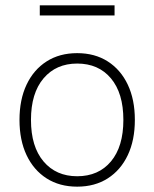

<svg xmlns="http://www.w3.org/2000/svg" viewBox="-20 -691 578 719"><path d="M269 8Q203 8 154.5 -23Q106 -54 79.5 -110Q53 -166 53 -242Q53 -318 79.5 -374Q106 -430 154.5 -461Q203 -492 269 -492Q335 -492 383.5 -461Q432 -430 458.5 -374Q485 -318 485 -242Q485 -166 458.5 -110Q432 -54 383.5 -23Q335 8 269 8ZM269 -31Q349 -31 395.5 -86.5Q442 -142 442 -242Q442 -342 395.5 -397.5Q349 -453 269 -453Q190 -453 143 -397.5Q96 -342 96 -242Q96 -142 143 -86.5Q190 -31 269 -31ZM129 -633V-671H409V-633Z"/></svg>

Font: Nunito Sans 12pt ExtraLight 12pt ExtraLight
Style: Regular
Weight: 250
Version: Version 3.101;gftools[0.9.27]